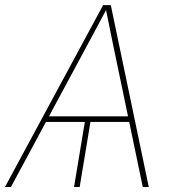

<svg xmlns="http://www.w3.org/2000/svg" viewBox="-35 -748 690 768"><path d="M328.6 -271.5 283.7 0H261.2L306.2 -271.5ZM-15.1 0 377.4 -727.5H408.2L560.1 0H536.1L418.5 -563.5Q410.6 -602.5 402.6 -641.6Q394.5 -680.7 386.7 -719.7H395.5Q374.5 -680.7 354 -641.6Q333.5 -602.5 312 -563.5L8.8 0ZM134.8 -260.3 138.2 -282.7H499.5L496.1 -260.3Z"/></svg>

Font: Inter 16pt Thin
Style: Italic
Weight: 250
Italic angle: -9.3988°
Version: Version 4.001;git-66647c0bb